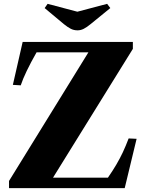

<svg xmlns="http://www.w3.org/2000/svg" viewBox="-20 -980 762 1000"><path d="M27 0V-37.5L440.5 -707.5H170.5Q109.5 -600.5 88 -535.5L47 -538L98 -761.5H672V-725.5L256 -54.5H542Q567.5 -91.5 586 -123Q604.5 -154.5 619.8 -187Q635 -219.5 650 -259L691.5 -257L629.5 0ZM384 -822Q364.5 -822 348.8 -830Q333 -838 312.5 -854.5L212.5 -938L228 -960L383 -919L538 -960L554.5 -938L452 -854.5Q432 -838 416.2 -830Q400.5 -822 384 -822Z"/></svg>

Font: Libre Caslon Text
Style: Bold
Weight: 700
Designer: Pablo Impallari, Rodrigo Fuenzalida, Katja Schimmel
Foundry: Pablo Impallari, Rodrigo Fuenzalida
Version: Version 2.000